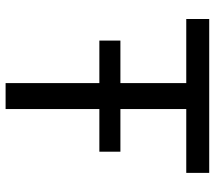

<svg xmlns="http://www.w3.org/2000/svg" viewBox="-61 -707 768 686"><g transform="rotate(90 323.0 -364.0)"><path d="M47.9 -645.5V-727.5H597.7V-645.5H369.6V0H276.9V-645.5ZM125 -335V-410.2H522V-335Z"/></g></svg>

Font: Inter-Regular
Style: Regular
Weight: 400
Designer: Rasmus Andersson
Foundry: rsms
Version: Version 4.000;git-a52131595